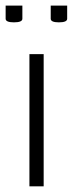

<svg xmlns="http://www.w3.org/2000/svg" viewBox="-37 -658 257 678"><path d="M66.9 0V-466.8H117.2V0ZM142.1 -638.2H200.2V-591.8Q200.2 -579.1 170.9 -579.1Q142.1 -579.1 142.1 -591.8ZM-17.1 -638.2H42V-591.8Q42 -579.1 12.2 -579.1Q-17.1 -579.1 -17.1 -591.8Z"/></svg>

Font: Resagokr
Style: Light
Weight: 300
Designer: gluk
Foundry: gluk
Version: Version 0.95